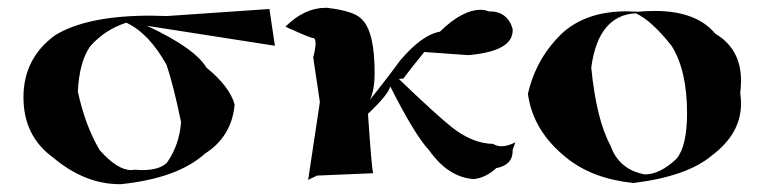

<svg xmlns="http://www.w3.org/2000/svg" viewBox="-20 -525 1961 491"><path d="M289 -54H286Q197 -54 116 -122Q40 -177 40 -276Q40 -376 121 -435Q203 -485 365 -485L407 -484L669 -502L683 -408L356 -459Q478 -402 508 -352Q567 -304 580 -258Q573 -176 504 -132Q434 -69 289 -54ZM343 -90Q388 -90 407 -109Q439 -155 443 -213Q423 -309 406 -359Q361 -440 303 -467Q248 -449 211 -407Q183 -368 179 -291Q198 -203 235 -141Q280 -90 316 -90L325 -91Z M768 -65 798 -264 781 -378Q787 -402 787 -414Q787 -428 780 -428H778Q760 -434 734 -446Q724 -451 722 -451L710 -457Q759 -505 812 -505H816Q887 -497 906 -475Q938 -443 938 -339Q938 -294 926 -270Q965 -318 1003 -370Q1059 -436 1105 -444Q1162 -500 1210 -500Q1220 -500 1229 -496H1231Q1278 -496 1291 -451V-447Q1291 -394 1178 -384L1065 -392Q1034 -354 1009 -321L1011 -323Q1011 -324 1009 -324L1000 -323Q1096 -231 1135 -200Q1188 -158 1241 -157Q1251 -151 1263 -151Q1278 -151 1298 -161L1291 -142V-139Q1291 -103 1249 -95Q1222 -70 1191 -67Q1126 -72 1078 -140Q1041 -179 978 -304Q973 -283 921 -234Q930 -101 934 -82L791 -76Z M1600 -57Q1494 -68 1428 -122Q1343 -190 1330 -285Q1352 -380 1422 -444Q1483 -496 1582 -496L1612 -495Q1634 -497 1654 -497Q1761 -497 1809 -439Q1875 -400 1875 -319Q1875 -304 1873 -287Q1875 -273 1875 -260Q1875 -183 1800 -127Q1737 -74 1600 -57ZM1629 -79Q1668 -79 1710 -119Q1737 -151 1737 -236Q1737 -344 1698 -407Q1647 -472 1606 -491Q1559 -489 1530 -454.5Q1501 -420 1492 -352Q1505 -220 1541 -153Q1563 -91 1629 -79Z"/></svg>

Font: Xiangcui Kesong Xiangcui Kesong
Style: Regular
Weight: 400
Version: Version 1.501;March 28, 2024;FontCreator 14.0.0.2814 64-bit